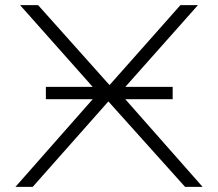

<svg xmlns="http://www.w3.org/2000/svg" viewBox="-20 -725 847 745"><path d="M40 0 367 -371 368 -356 58 -705H128L404 -396H406L680 -705H748L438 -356V-372L766 0H698L400 -332H401L107 0ZM158 -340V-388H650V-340Z"/></svg>

Font: Nunito Sans 7pt Expanded ExtraLight
Style: Regular
Weight: 250
Width: 7
Designer: Vernon Adams
Foundry: Vernon Adams
Version: Version 3.101;gftools[0.9.27]